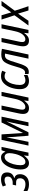

<svg xmlns="http://www.w3.org/2000/svg" viewBox="1580 -2178 596 3821"><g transform="rotate(-90 1878.5 -268.0)"><path d="M122 10Q220 10 271 -41.5Q322 -93 322 -168Q322 -259 244 -281V-284Q357 -314 357 -426Q357 -546 220 -546Q144 -546 77 -511L100 -448Q156 -476 206 -476Q275 -476 275 -413Q275 -363 238.5 -338.5Q202 -314 156 -314H113L98 -246H156Q202 -246 221.5 -225Q241 -204 241 -168Q241 -119 209.5 -89.5Q178 -60 122 -60Q82 -60 48 -71.5Q14 -83 -12 -99V-21Q42 10 122 10Z M541 10Q587 10 624 -17.5Q661 -45 692 -88H695L685 0H751L865 -536H799L772 -461H768Q754 -498 726.5 -522Q699 -546 656 -546Q580 -546 526.5 -485Q473 -424 444.5 -334Q416 -244 416 -156Q416 -75 449.5 -32.5Q483 10 541 10ZM568 -61Q501 -61 501 -158Q501 -228 521.5 -301.5Q542 -375 579 -425Q616 -475 665 -475Q700 -475 720.5 -449.5Q741 -424 741 -382Q741 -328 722 -253Q702 -176 661 -118.5Q620 -61 568 -61Z M891 0H966L1029 -305Q1036 -338 1042 -371Q1048 -404 1053 -432H1055L1087 0H1155L1370 -432H1372Q1364 -401 1356 -367.5Q1348 -334 1341 -300L1277 0H1354L1467 -536H1351L1144 -112H1142L1114 -536H1005Z M1636 10Q1685 10 1722 -18Q1759 -46 1784 -84H1788L1780 0H1847L1960 -536H1878L1823 -277Q1800 -166 1754.5 -114Q1709 -62 1662 -62Q1606 -62 1606 -121Q1606 -155 1616 -196L1688 -536H1605L1532 -195Q1527 -173 1524 -151Q1521 -129 1521 -109Q1521 10 1636 10Z M2177 10Q2211 10 2241.5 1.5Q2272 -7 2296 -20V-91Q2269 -78 2243 -69.5Q2217 -61 2191 -61Q2098 -61 2098 -176Q2098 -245 2118.5 -314Q2139 -383 2177.5 -429Q2216 -475 2270 -475Q2294 -475 2315.5 -468.5Q2337 -462 2353 -453L2381 -522Q2335 -546 2270 -546Q2186 -546 2129 -488.5Q2072 -431 2043 -344.5Q2014 -258 2014 -171Q2014 -81 2057.5 -35.5Q2101 10 2177 10Z M2355 7Q2432 6 2470 -57Q2508 -120 2544 -248Q2578 -370 2605.5 -419.5Q2633 -469 2690 -469Q2708 -469 2722 -466L2621 0H2704L2817 -528Q2790 -534 2762.5 -537.5Q2735 -541 2705 -541Q2597 -541 2552 -474.5Q2507 -408 2470 -274Q2439 -157 2412.5 -112.5Q2386 -68 2346 -67Q2328 -67 2315 -73V-1Q2322 2 2332 4.5Q2342 7 2355 7Z M2982 10Q3031 10 3068 -18Q3105 -46 3130 -84H3134L3126 0H3193L3306 -536H3224L3169 -277Q3146 -166 3100.5 -114Q3055 -62 3008 -62Q2952 -62 2952 -121Q2952 -155 2962 -196L3034 -536H2951L2878 -195Q2873 -173 2870 -151Q2867 -129 2867 -109Q2867 10 2982 10Z M3281 0 3484 -278 3400 -536H3485L3542 -342L3676 -536H3769L3575 -272L3665 0H3580L3517 -207L3375 0Z"/></g></svg>

Font: Noto Sans UI SemiCondensed
Style: Italic
Weight: 400
Width: 4
Italic angle: -12°
Designer: Monotype Design Team
Foundry: Monotype Imaging Inc.
Version: Version 1.901